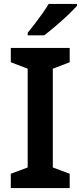

<svg xmlns="http://www.w3.org/2000/svg" viewBox="-20 -958 412 978"><path d="M335 0H35V-73L121 -105V-608L35 -641V-714H335V-641L249 -608V-105L335 -73ZM372 -928Q356 -910 325.5 -881Q295 -852 262 -824Q229 -796 205 -778H121V-791Q136 -809 156 -835Q176 -861 195.5 -888.5Q215 -916 228 -938H372Z"/></svg>

Font: Noto Sans Kannada SemiBold
Style: Regular
Weight: 600
Designer: Jelle Bosma - Monotype Design Team
Foundry: Monotype Imaging Inc.
Version: Version 2.005; ttfautohint (v1.8.4.7-5d5b)